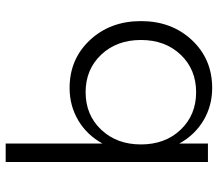

<svg xmlns="http://www.w3.org/2000/svg" viewBox="-65 -455 756 666"><g transform="rotate(90 313.0 -122.0)"><path d="M285.2 14.6Q185.1 14.6 119.1 -55.9Q53.2 -126.5 53.2 -232.9Q53.2 -339.4 119.1 -409.7Q185.1 -480 285.2 -480Q346.7 -480 397.5 -450Q448.2 -419.9 478 -365.7V-465.3H542V236.3H478V-99.6Q448.2 -45.4 397.5 -15.4Q346.7 14.6 285.2 14.6ZM169.7 -370.6Q118.7 -316.9 118.7 -232.9Q118.7 -148.9 169.7 -95Q220.7 -41 299.8 -41Q378.9 -41 429.9 -95Q481 -148.9 481 -232.9Q481 -316.9 429.9 -370.6Q378.9 -424.3 299.8 -424.3Q220.7 -424.3 169.7 -370.6Z"/></g></svg>

Font: Spartan MB
Style: Regular
Weight: 400
Designer: Matt Bailey, Mirko Velimirovic
Foundry: Matt Bailey
Version: Version 1.005